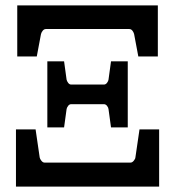

<svg xmlns="http://www.w3.org/2000/svg" viewBox="-20 -691 648 711"><path d="M39.1 0V-211.9H111.8L127 -107.9Q127.9 -102.5 133.3 -95.7Q138.7 -88.9 145 -88.9H463.4Q469.7 -88.9 475.3 -95.7Q481 -102.5 481.4 -107.9L496.6 -211.9H569.3V0ZM155.3 -219.2V-463.9H217.3L226.6 -396Q227.5 -391.1 232.2 -384.5Q236.8 -377.9 243.7 -377.9H364.7Q371.6 -377.9 376.5 -384.5Q381.3 -391.1 381.8 -396L391.1 -463.9H453.1V-219.2H391.1L381.8 -287.1Q381.3 -292.5 376.5 -298.8Q371.6 -305.2 364.7 -305.2H243.7Q236.8 -305.2 232.2 -298.8Q227.5 -292.5 226.6 -287.1L217.3 -219.2ZM43.9 -481.9V-670.9H564.5V-481.9H492.2L476.6 -564.9Q474.6 -572.3 470 -577.9Q465.3 -583.5 458.5 -583.5H149.9Q143.6 -583.5 138.7 -577.9Q133.8 -572.3 131.8 -564.9L116.2 -481.9Z"/></svg>

Font: Charis
Style: Bold
Weight: 700
Designer: Walt Agee, Miriam Martin, Annie Olsen, Victor Gaultney, Lorna Priest, Alan Ward, Bob Hallissy, Martin Hosken, Sharon Cor
Foundry: SIL Global
Version: Version 7.000